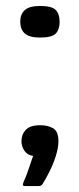

<svg xmlns="http://www.w3.org/2000/svg" viewBox="-20 -509 266 644"><path d="M180 -436Q180 -410 167 -396.5Q154 -383 114 -383Q79 -383 63.5 -396.5Q48 -410 48 -436Q48 -462 63.5 -475.5Q79 -489 114 -489Q154 -489 167 -475.5Q180 -462 180 -436ZM176 -35Q176 -13 167 15Q158 43 145.5 67.5Q133 92 123 108Q118 115 111 115Q100 115 88 115Q76 115 63 115Q58 115 57 112Q56 109 60 99Q64 91 70 75Q76 59 81.5 42Q87 25 91 14Q71 11 61.5 -4Q52 -19 52 -35Q52 -58 66.5 -73.5Q81 -89 115 -89Q141 -89 158.5 -78.5Q176 -68 176 -35Z"/></svg>

Font: Glory Thin
Style: Bold
Weight: 700
Version: Version 1.011